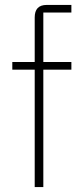

<svg xmlns="http://www.w3.org/2000/svg" viewBox="-20 -760 334 780"><path d="M121 0H156V-477H270V-508H156V-709H270V-740H170C136 -740 121 -722 121 -689V-508H30V-477H121Z"/></svg>

Font: IBM Plex Arabic ExtraLight
Style: Regular
Weight: 200
Designer: Mike Abbink, Paul van der Laan, Pieter van Rosmalen, Wael Morcos, Khajak Apelian
Foundry: Bold Monday
Version: Version 1.0